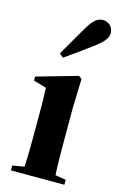

<svg xmlns="http://www.w3.org/2000/svg" viewBox="-114 -782 517 832"><g transform="rotate(15 144.0 -366.5)"><path d="M24 0H264V-22L216 -30C213 -82 213 -154 213 -209V-330L217 -462L203 -472L20 -420V-402L78 -385C80 -340 80 -302 80 -240V-209C80 -154 80 -83 77 -31L24 -22ZM98 -545 115 -530C142 -550 168 -566 226 -610C263 -637 288 -659 288 -685C288 -716 265 -733 241 -733C214 -733 195 -712 172 -673C134 -607 114 -573 98 -545Z"/></g></svg>

Font: Source Serif 4 Display
Style: Bold
Weight: 700
Designer: Frank Grießhammer
Foundry: Adobe Systems Incorporated
Version: Version 4.004;hotconv 1.0.117;makeotfexe 2.5.65602